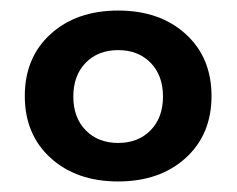

<svg xmlns="http://www.w3.org/2000/svg" viewBox="-20 -799 449 364"><path d="M76 -734.5Q125 -779 204 -779Q283 -779 332 -734.5Q381 -690 381 -617Q381 -544 332 -499.5Q283 -455 204 -455Q125 -455 76 -499.5Q27 -544 27 -617Q27 -690 76 -734.5ZM265.5 -680Q242 -704 204 -704Q166 -704 142.5 -680Q119 -656 119 -616Q119 -576 142.5 -552Q166 -528 204 -528Q242 -528 265.5 -552Q289 -576 289 -616Q289 -656 265.5 -680Z"/></svg>

Font: Montserrat arm Medium
Style: Regular
Weight: 500
Designer: Julieta Ulanovsky
Foundry: Julieta Ulanovsky
Version: Version 6.000;PS 006.000;hotconv 1.0.88;makeotf.lib2.5.64775